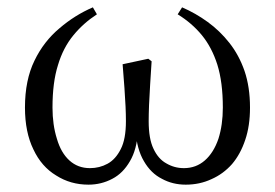

<svg xmlns="http://www.w3.org/2000/svg" viewBox="-20 -491 749 523"><path d="M221 12Q256 12 286 -4Q315 -19 334 -52Q353 -84 356 -135H349Q353 -84 372 -52Q391 -19 421 -4Q450 12 486 12Q524 12 556 -3Q588 -17 612 -44Q635 -71 648 -110Q661 -148 661 -198Q661 -254 646 -298Q631 -341 605 -374Q579 -407 546 -431Q513 -455 476 -471L464 -452Q503 -428 530 -395Q557 -362 572 -315Q587 -267 587 -198Q587 -151 575 -113Q562 -75 538 -54Q514 -33 481 -33Q455 -33 433 -46Q411 -58 398 -86Q385 -113 385 -161Q385 -179 386 -205Q387 -230 389 -261Q391 -292 393 -324L384 -331L314 -316Q317 -280 319 -251Q321 -222 322 -201Q323 -179 323 -161Q323 -112 309 -85Q295 -57 273 -45Q251 -33 225 -33Q192 -33 169 -54Q146 -75 135 -113Q123 -151 123 -198Q123 -267 138 -314Q152 -361 180 -395Q207 -428 244 -452L233 -471Q184 -450 142 -414Q99 -378 74 -326Q48 -273 48 -198Q48 -131 71 -84Q93 -37 133 -13Q172 12 221 12Z"/></svg>

Font: Source Serif 4 48pt
Style: Regular
Weight: 400
Designer: Frank Grie√ühammer
Foundry: Adobe Systems Incorporated
Version: Version 4.004;hotconv 1.0.116;makeotfexe 2.5.65601